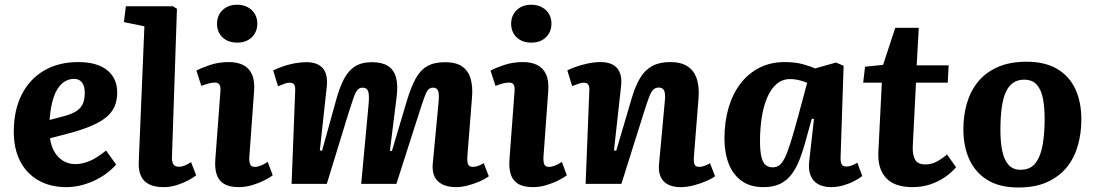

<svg xmlns="http://www.w3.org/2000/svg" viewBox="-20 -794 4730 829"><path d="M318 -526Q398.5 -526 442.3 -491.3Q486 -456.5 486 -394.5Q486 -360 474.3 -333.5Q462.5 -307 438 -287.3Q413.5 -267.5 377.3 -251.8Q341 -236 291.5 -222L196 -197Q200 -165.5 214 -140.3Q228 -115 251.5 -100.3Q275 -85.5 305 -85.5Q327 -85.5 349 -92.3Q371 -99 393.3 -112.3Q415.5 -125.5 438 -144L481.5 -83.5Q463 -62.5 439 -44.7Q415 -27 386.3 -13.7Q357.5 -0.5 327.3 6.8Q297 14 267 14Q198 14 146.8 -14.7Q95.5 -43.5 67.5 -97.2Q39.5 -151 39.5 -225Q39.5 -318.5 74 -386Q108.5 -453.5 171 -489.8Q233.5 -526 318 -526ZM346 -393Q346 -412.5 340.8 -425.7Q335.5 -439 325.3 -446.2Q315 -453.5 299.5 -453.5Q271.5 -453.5 249 -434.5Q226.5 -415.5 212.5 -376.5Q198.5 -337.5 194 -276L260 -293.5Q288.5 -301.5 307.5 -312.8Q326.5 -324 336.3 -343.3Q346 -362.5 346 -393Z M603.5 -680.5 515 -698.5 523.5 -767H727L744 -756L722.5 -116.5Q721.5 -97.5 727.8 -85.8Q734 -74 753.5 -74Q764.5 -74 778 -79.5Q791.5 -85 805 -94L827 -37Q817 -28.5 795 -16.5Q773 -4.5 744.8 4.8Q716.5 14 685.5 14Q649 14 624.8 2.2Q600.5 -9.5 589 -33.5Q577.5 -57.5 579 -93.5Z M931.5 -397.5Q933.5 -418 928.2 -427.7Q923 -437.5 908.5 -437.5Q896 -437.5 882.2 -434Q868.5 -430.5 849.5 -423L828 -489Q847.5 -500 885.5 -513Q923.5 -526 968.5 -526Q1004 -526 1029.8 -513.3Q1055.5 -500.5 1068 -472.5Q1080.5 -444.5 1077 -399L1056.5 -116.5Q1055.5 -96 1060 -84.8Q1064.5 -73.5 1080.5 -73.5Q1093 -73.5 1107 -79.3Q1121 -85 1136 -95L1157.5 -37Q1144.5 -27 1120.8 -15Q1097 -3 1068.3 5.5Q1039.5 14 1011.5 14Q971.5 14 948.3 0.5Q925 -13 916 -39.3Q907 -65.5 909.5 -103ZM917 -691.5Q917 -727 940.8 -750.3Q964.5 -773.5 1004 -773.5Q1030 -773.5 1049.5 -763Q1069 -752.5 1080 -734.3Q1091 -716 1091 -692Q1091 -656.5 1067.3 -633.2Q1043.5 -610 1004.5 -610Q964.5 -610 940.8 -632.7Q917 -655.5 917 -691.5Z M1571.5 -343.5Q1575 -381.5 1570 -398.5Q1565 -415.5 1545.5 -415.5Q1532.5 -415.5 1523.8 -406Q1515 -396.5 1507 -373.2Q1499 -350 1486 -309.5L1391 0H1239L1254.5 -400.5Q1255.5 -421.5 1250 -429.2Q1244.5 -437 1229.5 -437Q1220.5 -437 1208 -432.2Q1195.5 -427.5 1180.5 -421.5L1159.5 -490Q1179 -499.5 1203 -507.8Q1227 -516 1253 -520.8Q1279 -525.5 1303.5 -525.5Q1351.5 -525.5 1374.3 -498.8Q1397 -472 1390.5 -416L1361 -145L1370.5 -143L1431.5 -363Q1446.5 -417 1465.3 -453Q1484 -489 1512.8 -507.3Q1541.5 -525.5 1586.5 -525.5Q1629.5 -525.5 1655 -509.3Q1680.5 -493 1689.8 -459.8Q1699 -426.5 1692.5 -375L1663.5 -143.5L1672 -141.5L1736.5 -358Q1754 -416 1773.8 -453Q1793.5 -490 1823.8 -507.8Q1854 -525.5 1901.5 -525.5Q1949 -525.5 1975.5 -507Q2002 -488.5 2012 -454.3Q2022 -420 2018 -373.5L1998 -120Q1996.5 -97 2000.8 -85.3Q2005 -73.5 2022 -73.5Q2033 -73.5 2044.8 -77.8Q2056.5 -82 2068.5 -89.5L2090.5 -33Q2074 -20.5 2048.8 -9.7Q2023.5 1 1997.3 7.5Q1971 14 1950 14Q1914 14 1890.3 2.2Q1866.5 -9.5 1856 -32Q1845.5 -54.5 1848.5 -87L1873.5 -351Q1877 -389 1871.5 -402.2Q1866 -415.5 1849.5 -415.5Q1837.5 -415.5 1829.8 -407.7Q1822 -400 1812.8 -375Q1803.5 -350 1787 -298L1691.5 0H1539.5Z M2201.5 -397.5Q2203.5 -418 2198.2 -427.7Q2193 -437.5 2178.5 -437.5Q2166 -437.5 2152.2 -434Q2138.5 -430.5 2119.5 -423L2098 -489Q2117.5 -500 2155.5 -513Q2193.5 -526 2238.5 -526Q2274 -526 2299.8 -513.3Q2325.5 -500.5 2338 -472.5Q2350.5 -444.5 2347 -399L2326.5 -116.5Q2325.5 -96 2330 -84.8Q2334.5 -73.5 2350.5 -73.5Q2363 -73.5 2377 -79.3Q2391 -85 2406 -95L2427.5 -37Q2414.5 -27 2390.8 -15Q2367 -3 2338.3 5.5Q2309.5 14 2281.5 14Q2241.5 14 2218.3 0.5Q2195 -13 2186 -39.3Q2177 -65.5 2179.5 -103ZM2187 -691.5Q2187 -727 2210.8 -750.3Q2234.5 -773.5 2274 -773.5Q2300 -773.5 2319.5 -763Q2339 -752.5 2350 -734.3Q2361 -716 2361 -692Q2361 -656.5 2337.3 -633.2Q2313.5 -610 2274.5 -610Q2234.5 -610 2210.8 -632.7Q2187 -655.5 2187 -691.5Z M3067.5 -33Q3054.5 -23 3029 -12Q3003.5 -1 2974.5 6.5Q2945.5 14 2920.5 14Q2869 14 2845 -11.8Q2821 -37.5 2825.5 -85.5L2850.5 -357Q2854 -390.5 2847.3 -403.2Q2840.5 -416 2825 -416Q2810 -416 2800.8 -407Q2791.5 -398 2783.5 -377.2Q2775.5 -356.5 2763.5 -319L2663 0H2508.5L2524.5 -402Q2525.5 -420.5 2520 -428.7Q2514.5 -437 2501.5 -437Q2492.5 -437 2480.5 -433.2Q2468.5 -429.5 2450.5 -422.5L2429.5 -490Q2440.5 -496 2464.2 -504.8Q2488 -513.5 2517.3 -519.8Q2546.5 -526 2573.5 -526Q2621.5 -526 2644.5 -499.8Q2667.5 -473.5 2661.5 -421L2631 -145L2640.5 -142.5L2709 -374.5Q2724 -424.5 2744.3 -458Q2764.5 -491.5 2795.8 -508.8Q2827 -526 2874 -526Q2920 -526 2948.3 -507.8Q2976.5 -489.5 2988.3 -454.5Q3000 -419.5 2996 -370L2976 -116.5Q2974.5 -93.5 2979 -83.5Q2983.5 -73.5 2999.5 -73.5Q3010.5 -73.5 3023 -78.3Q3035.5 -83 3045.5 -89.5Z M3609.5 -118Q3608.5 -96 3613.5 -85.5Q3618.5 -75 3635.5 -75Q3646 -75 3658.5 -79.8Q3671 -84.5 3681.5 -92L3703 -34Q3691 -24 3669 -12.5Q3647 -1 3620.8 6.5Q3594.5 14 3568 14Q3537 14 3514 2Q3491 -10 3480.3 -35Q3469.5 -60 3474 -98.5L3494.5 -280L3485 -281.5L3460 -191Q3448 -146 3433.8 -108.5Q3419.5 -71 3399.5 -43.5Q3379.5 -16 3349.8 -1Q3320 14 3276.5 14Q3220 14 3182.5 -12.7Q3145 -39.5 3126.5 -86.7Q3108 -134 3108 -196Q3108 -269 3126 -329.5Q3144 -390 3178 -434Q3212 -478 3260 -502Q3308 -526 3368.5 -526Q3412.5 -526 3446.5 -516.8Q3480.5 -507.5 3499 -498.5L3589.5 -524L3622.5 -510ZM3315.5 -71.5Q3331.5 -71.5 3343.3 -79.3Q3355 -87 3366.8 -109Q3378.5 -131 3392 -173.5Q3405.5 -216 3424.5 -285.5L3465 -436Q3453.5 -442 3432.8 -447.2Q3412 -452.5 3391.5 -452.5Q3357.5 -452.5 3333 -431.2Q3308.5 -410 3292.5 -372.7Q3276.5 -335.5 3269 -287Q3261.5 -238.5 3261.5 -185Q3261.5 -142 3267.5 -117Q3273.5 -92 3285.8 -81.8Q3298 -71.5 3315.5 -71.5Z M3715 -506 3793 -514 3845.5 -674H3947L3938 -512H4076L4072 -437H3935L3921 -162.5Q3919.5 -125.5 3931 -104.8Q3942.5 -84 3976 -84Q4001.5 -84 4024 -96Q4046.5 -108 4069 -127L4108 -72Q4088.5 -48.5 4059.5 -28.8Q4030.5 -9 3995.3 2.5Q3960 14 3920 14Q3842.5 14 3805.7 -25.7Q3769 -65.5 3772.5 -137L3787.5 -437H3707Z M4376.5 15.5Q4297 15.5 4244.5 -16.2Q4192 -48 4165.7 -104.8Q4139.5 -161.5 4139.5 -236.5Q4139.5 -294.5 4154.5 -347Q4169.5 -399.5 4202 -440Q4234.5 -480.5 4286.8 -504Q4339 -527.5 4413 -527.5Q4490.5 -527.5 4543 -497.3Q4595.5 -467 4622.3 -411Q4649 -355 4649 -277.5Q4649 -220.5 4634.5 -167.8Q4620 -115 4587.8 -74Q4555.5 -33 4503.5 -8.7Q4451.5 15.5 4376.5 15.5ZM4386 -61Q4430.5 -61 4452.8 -92.3Q4475 -123.5 4482.7 -173.3Q4490.5 -223 4490.5 -278.5Q4490.5 -328 4483.5 -366.5Q4476.5 -405 4457.3 -427.5Q4438 -450 4401.5 -450Q4373.5 -450 4353.8 -436Q4334 -422 4322 -394.5Q4310 -367 4304.8 -326.3Q4299.5 -285.5 4299.5 -232Q4299.5 -180.5 4307.5 -142Q4315.5 -103.5 4334.5 -82.3Q4353.5 -61 4386 -61Z"/></svg>

Font: Literata
Style: Italic
Weight: 400
Italic angle: -2°
Designer: Latin by Veronika Burian and Jose Scaglione. Greek by Irene Vlachou. Cyrillic by Vera Evstafieva
Foundry: TypeTogether
Version: Version 3.103;gftools[0.9.29]